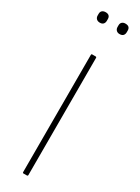

<svg xmlns="http://www.w3.org/2000/svg" viewBox="-176 -650 489 669"><g transform="rotate(30 69.0 -315.0)"><path d="M62 0Q59 0 59 -4V-475Q59 -479 62 -479H76Q80 -479 80 -475V-4Q80 0 76 0ZM30 -588Q21 -588 16 -593Q11 -598 11 -606V-613Q11 -621 16 -625.5Q21 -630 30 -630Q39 -630 43.5 -625.5Q48 -621 48 -613V-606Q48 -598 43.5 -593Q39 -588 30 -588ZM109 -588Q101 -588 96 -593Q91 -598 91 -606V-613Q91 -621 96 -625.5Q101 -630 109 -630Q119 -630 123.5 -625.5Q128 -621 128 -613V-606Q128 -598 123.5 -593Q119 -588 109 -588Z"/></g></svg>

Font: Sofia Sans Extra Condensed Thin
Style: Regular
Weight: 250
Version: Version 4.100